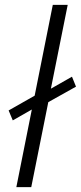

<svg xmlns="http://www.w3.org/2000/svg" viewBox="-20 -772 333 792"><path d="M111.3 -320.3 32.7 -275.4 15.6 -316.4 123 -377.4 197.8 -752H259.3L189.9 -406.2L276.9 -455.6L293.5 -414.6L179.2 -350.6L108.9 0H47.4Z"/></svg>

Font: Reddit Sans Chocolate Light
Style: Italic
Weight: 300
Italic angle: -11.25°
Designer: Stephen Hutchings
Version: Version 1.013